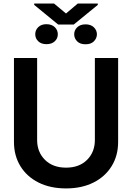

<svg xmlns="http://www.w3.org/2000/svg" viewBox="-20 -1056 748 1088"><path d="M517.6 -727.5H649.4V-252Q649.4 -173.8 612.5 -114.3Q575.7 -54.7 509.3 -21.5Q442.9 11.7 354.5 11.7Q265.1 11.7 198.7 -21.5Q132.3 -54.7 95.7 -114.3Q59.1 -173.8 59.1 -252V-727.5H190.4V-262.7Q190.4 -194.3 234.9 -150.1Q279.3 -106 354.5 -106Q429.2 -106 473.4 -150.1Q517.6 -194.3 517.6 -262.7ZM309.6 -917 173.8 -1028.3V-1036.1H286.1L354 -979.5L420.9 -1036.1H534.2V-1028.3L397.9 -917ZM464.8 -805.2Q434.6 -804.7 417.5 -821.5Q400.4 -838.4 400.4 -861.8Q400.4 -884.8 417.5 -901.4Q434.6 -918 464.8 -918Q494.1 -918 511.5 -901.6Q528.8 -885.3 529.3 -861.8Q528.8 -838.4 511.7 -821.5Q494.6 -804.7 464.8 -805.2ZM243.2 -805.7Q213.9 -805.7 196.8 -822Q179.7 -838.4 179.7 -861.8Q179.7 -885.7 196.8 -902.3Q213.9 -918.9 242.7 -918.9Q272.9 -918.9 290.3 -902.3Q307.6 -885.7 307.6 -861.8Q307.6 -837.9 290.3 -821.8Q272.9 -805.7 243.2 -805.7Z"/></svg>

Font: Inter Display Semi Bold
Style: Regular
Weight: 600
Designer: Rasmus Andersson
Foundry: rsms
Version: Version 4.000;git-37864ae